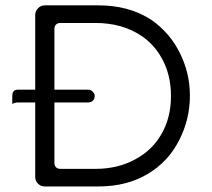

<svg xmlns="http://www.w3.org/2000/svg" viewBox="-20 -692 778 703"><path d="M143.6 -9.3H339.8Q445.3 -9.3 522 -55.7Q598.6 -102.1 637.2 -181.2Q675.3 -256.3 675.3 -341.8Q675.3 -427.2 636.2 -502.4Q613.8 -546.9 579.1 -581.5Q551.8 -608.9 524.9 -625Q447.3 -672.4 339.8 -672.4H143.6Q129.4 -672.4 119.1 -661.6Q108.9 -651.4 108.9 -636.7V-363.8H46.9Q35.6 -363.8 30.3 -358.4Q24.9 -353 24.9 -338.9V-311.5Q35.6 -316.9 46.9 -316.9H108.9V-43.9Q108.9 -29.8 119.1 -19.5Q129.4 -9.3 143.6 -9.3ZM474.6 -108.4Q474.6 -108.4 474.6 -108.4ZM201.2 -73.7Q190.9 -73.7 185.1 -79.6Q179.2 -85.4 179.2 -95.7V-316.9H302.7Q313.5 -316.9 320.1 -323.5Q326.7 -330.1 326.7 -339.8Q326.7 -344.7 325.7 -347.2Q324.7 -349.6 324 -350.6Q323.2 -351.6 322.8 -352.5Q321.3 -354.5 319.3 -356.4Q312 -363.8 302.7 -363.8H179.2V-585.9Q179.2 -596.2 185.1 -602.1Q190.9 -607.9 201.2 -607.9H329.1Q425.3 -607.9 495.1 -562.5Q543 -531.2 571.3 -480.5Q606 -419.9 606 -340.8Q606 -261.7 571.8 -202.1Q537.6 -141.6 474.6 -108.4Q411.6 -73.7 329.1 -73.7Z"/></svg>

Font: YuPearl-ExtraLight
Style: ExtraLight
Weight: 200
Designer: Max Yao
Foundry: Max-Everyday
Version: Version 1.011; ttfautohint (v1.8.3)